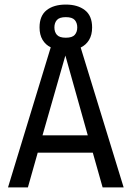

<svg xmlns="http://www.w3.org/2000/svg" viewBox="-20 -820 576 840"><path d="M383 -700Q383 -667 369.5 -645Q356 -623 333 -612L521 0H429L386 -152H145L102 0H15L202 -613Q179 -624 166 -646Q153 -668 153 -700Q153 -751 184 -775.5Q215 -800 268 -800Q320 -800 351.5 -775.5Q383 -751 383 -700ZM166 -228H364L266 -577ZM318 -700Q318 -720 307 -732.5Q296 -745 268 -745Q240 -745 229 -732.5Q218 -720 218 -700Q218 -680 229 -667.5Q240 -655 268 -655Q296 -655 307 -667.5Q318 -680 318 -700Z"/></svg>

Font: Ropa Sans
Style: Regular
Weight: 400
Designer: Botio Nikoltchev
Foundry: Botjo Nikoltchev
Version: Version 1.002